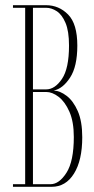

<svg xmlns="http://www.w3.org/2000/svg" viewBox="-20 -720 362 740"><path d="M30 0V-10H77V-690H30V-700H157Q207 -700 242.5 -664Q278 -628 278 -544.5Q278 -463.5 250 -420.8Q222 -378 187 -371Q211.5 -370 237 -350.5Q262.5 -331 279.8 -291.8Q297 -252.5 297 -191Q297 -102 265.2 -51Q233.5 0 179 0ZM107 -375.5H158Q191.5 -375.5 218.8 -415.8Q246 -456 246 -544.5Q246 -600 232.5 -631.8Q219 -663.5 198.8 -676.8Q178.5 -690 158 -690H107ZM107 -10H174.5Q208 -10 236.2 -54.2Q264.5 -98.5 264.5 -192Q264.5 -251 247.5 -289.5Q230.5 -328 206 -346.8Q181.5 -365.5 158 -365.5H107Z"/></svg>

Font: Imbue 100pt Thin
Style: Regular
Weight: 100
Designer: Tyler Finck
Foundry: Etcetera Type Company
Version: Version 1.102; ttfautohint (v1.8.3)